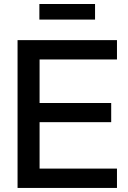

<svg xmlns="http://www.w3.org/2000/svg" viewBox="-20 -925 629 945"><path d="M66.4 0V-727.5H555.7V-632.3H174.8V-418H527.3V-323.7H174.8V-95.2H555.7V0ZM447.8 -905.3V-828.6H173.8V-905.3Z"/></svg>

Font: Inter Display Medium
Style: Regular
Weight: 500
Designer: Rasmus Andersson
Foundry: rsms
Version: Version 4.001;git-9221beed3